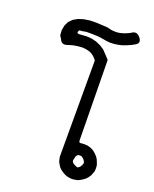

<svg xmlns="http://www.w3.org/2000/svg" viewBox="-154 -868 807 1008"><g transform="rotate(20 250.0 -364.0)"><path d="M280.3 -756.8 293.9 -752.9 305.7 -751 319.3 -750H333L347.7 -752L363.3 -755.9L379.9 -761.7L397.5 -769.5L410.2 -777.3Q435.5 -791 456.1 -759.8Q469.7 -738.3 447.3 -724.6L425.8 -712.9L403.3 -703.1L381.8 -695.3L360.4 -690.4L338.9 -687.5L317.4 -686.5L296.9 -688.5L274.4 -692.4L245.1 -696.3L210.9 -697.3H181.6L159.2 -693.4L144.5 -692.4Q127 -668.9 160.2 -673.8L190.4 -675.8L219.7 -673.8L247.1 -667L273.4 -655.3L295.9 -640.6L315.4 -620.1L336.9 -596.7L342.8 -149.4Q342.8 -134.8 357.4 -138.7L374 -139.6L389.6 -138.7L405.3 -134.8L419.9 -128.9L432.6 -120.1L443.4 -110.4L454.1 -98.6L461.9 -85.9L467.8 -71.3L472.7 -56.6L473.6 -40L472.7 -24.4L467.8 -10.7L461.9 2.9L453.1 15.6L443.4 26.4L431.6 35.2L418.9 43L405.3 49.8L389.6 52.7L374 54.7L357.4 52.7L342.8 49.8L328.1 43L315.4 35.2L303.7 26.4L293.9 15.6L286.1 2.9L279.3 -10.7L274.4 -34.2V-570.3L267.6 -580.1L255.9 -591.8L243.2 -600.6L227.5 -607.4L210 -611.3L189.5 -613.3L167 -611.3L140.6 -607.4L108.4 -597.7Q80.1 -588.9 69.3 -616.2L58.6 -632.8L57.6 -646.5L56.6 -661.1L61.5 -688.5L73.2 -712.9L92.8 -732.4L117.2 -746.1L145.5 -754.9L176.8 -759.8L211.9 -760.7L251 -758.8ZM363.3 -75.2Q352.5 -70.3 350.6 -58.6L346.7 -42Q343.8 -24.4 378.9 -12.7Q395.5 -15.6 404.3 -43.9Q403.3 -61.5 378.9 -76.2Z"/></g></svg>

Font: B2 Hana
Style: Regular
Weight: 500
Version: 2020-08-05; (max)